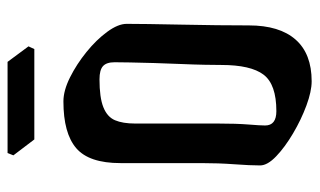

<svg xmlns="http://www.w3.org/2000/svg" viewBox="-184 -648 824 495"><g transform="rotate(-90 227.5 -400.0)"><path d="M266 -8Q240 -8 203.5 -21.5Q167 -35 131.5 -56Q96 -77 72.5 -99.5Q49 -122 49 -141Q49 -167 52 -207.5Q55 -248 55 -293V-501Q55 -582 93.5 -615Q132 -648 214 -648Q242 -648 276 -631Q310 -614 341.5 -588.5Q373 -563 393.5 -535Q414 -507 414 -485Q414 -466 413.5 -428.5Q413 -391 412 -344.5Q411 -298 410.5 -252Q410 -206 410 -170Q410 -91 373.5 -49.5Q337 -8 266 -8ZM189 -99Q258 -99 283 -132Q308 -165 308 -241Q308 -255 308.5 -283Q309 -311 310.5 -345.5Q312 -380 313 -414.5Q314 -449 314.5 -476Q315 -503 315 -516Q315 -537 305 -546Q295 -555 271 -555Q224 -555 199 -545Q174 -535 165.5 -515Q157 -495 157 -463V-250Q157 -202 154.5 -171Q152 -140 152 -128Q152 -99 189 -99ZM116 -723 75 -777 81 -792H316L356 -738L349 -723Z"/></g></svg>

Font: Jaini Purva
Style: Regular
Weight: 400
Designer: Maithili Shingre, Girish Dalvi (Devanagari), Taresh Vohra (Latin)
Foundry: Ek Type
Version: Version 2.000; ttfautohint (v1.8.4.7-5d5b)